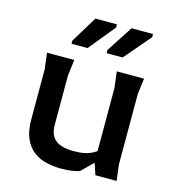

<svg xmlns="http://www.w3.org/2000/svg" viewBox="-110 -821 840 925"><g transform="rotate(15 310.0 -358.5)"><path d="M279 12Q240 12 204 3.5Q168 -5 140 -26.5Q112 -48 95.5 -85.5Q79 -123 79 -181V-430L69 -510H205L195 -430V-186Q195 -148 209 -126Q223 -104 250 -94.5Q277 -85 315 -85Q369 -85 400 -99.5Q431 -114 452 -135V-81L370 0Q349 6 327 9Q305 12 279 12ZM447 0 427 -60V-430L417 -510H553L543 -430V-79L553 0ZM172 -582V-598L252 -729H359V-713L252 -582ZM347 -582V-598L432 -729H539V-713L427 -582Z"/></g></svg>

Font: AR One Sans SemiBold
Style: Regular
Weight: 600
Designer: Niteesh Yadav
Foundry: Niteesh Yadav
Version: Version 1.001;gftools[0.9.33]